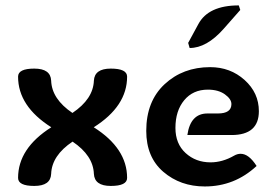

<svg xmlns="http://www.w3.org/2000/svg" viewBox="-20 -673 1003 700"><path d="M244.1 -261.2Q319.8 -312 322.3 -378.9Q324.7 -422.9 383.8 -422.9Q443.4 -422.9 443.4 -393.6Q443.4 -285.6 321.8 -209Q443.4 -132.3 443.4 -24.4Q443.4 4.9 383.8 4.9Q324.7 4.9 322.3 -39.1Q319.8 -106 244.6 -156.7Q168.9 -106 166.5 -39.1Q164.6 4.9 105 4.9Q45.9 4.9 45.9 -24.4Q45.9 -132.3 167 -209Q45.9 -285.6 45.9 -393.6Q45.9 -422.9 105 -422.9Q164.6 -422.9 166.5 -378.9Q168.9 -312 244.1 -261.2Z M736.3 -259.3H774.4Q823.7 -259.3 823.7 -293.5Q823.7 -312 799.8 -329.1Q775.9 -346.2 737.8 -346.2Q683.6 -346.2 651.6 -307.6Q619.6 -269 619.6 -206.5Q619.6 -148.9 656.7 -115Q693.8 -81.1 747.6 -81.1Q791 -81.1 833.5 -105.5Q845.2 -112.3 857.4 -112.3Q887.2 -112.3 915.5 -67.9Q835.4 6.8 726.6 6.8Q637.7 6.8 575.4 -46.6Q513.2 -100.1 513.2 -195.8Q513.2 -303.7 580.1 -366Q647 -428.2 746.1 -428.2Q819.8 -428.2 871.8 -381.3Q923.8 -334.5 923.8 -267.6Q923.8 -180.7 824.2 -180.7H663.1Q674.3 -259.3 736.3 -259.3ZM671.4 -498 666 -516.6 703.1 -585Q739.7 -653.3 850.6 -653.3L856 -636.7L794.9 -567.4Q733.4 -498 671.4 -498Z"/></svg>

Font: Bainsley
Style: Bold
Weight: 700
Designer: Paul James MIller
Foundry: High-Logic / Made with FontCreator
Version: Version 1.411;March 28, 2021;FontCreator 13.0.0.2683 64-bit